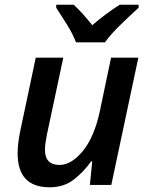

<svg xmlns="http://www.w3.org/2000/svg" viewBox="-20 -786 631 816"><path d="M191 10Q252 10 294.5 -23.5Q337 -57 367 -100H372L362 0H453L568 -541H452L404 -312Q380 -202 331.5 -143.5Q283 -85 233 -85Q171 -85 171 -150Q171 -172 179 -212L249 -541H132L66 -229Q55 -176 55 -134Q55 10 191 10ZM303 -606H426Q450 -640 495.5 -684Q541 -728 569 -753V-766H489Q432 -730 372 -679Q353 -703 332 -726.5Q311 -750 293 -766H219V-753Q238 -724 263.5 -683.5Q289 -643 303 -606Z"/></svg>

Font: Noto Sans UI Medium
Style: Italic
Weight: 500
Italic angle: -12°
Designer: Monotype Design Team
Foundry: Monotype Imaging Inc.
Version: Version 1.901